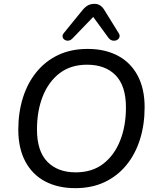

<svg xmlns="http://www.w3.org/2000/svg" viewBox="-20 -968 811 997"><path d="M371 9Q281 9 214.5 -26Q148 -61 111.5 -129.5Q75 -198 75 -295Q75 -384 99 -460.5Q123 -537 169.5 -594Q216 -651 282.5 -682.5Q349 -714 435 -714Q525 -714 591.5 -679Q658 -644 694.5 -576Q731 -508 731 -411Q731 -321 707 -244.5Q683 -168 636.5 -111Q590 -54 523.5 -22.5Q457 9 371 9ZM373 -73Q458 -73 515.5 -117Q573 -161 603.5 -237Q634 -313 634 -410Q634 -522 580.5 -577Q527 -632 432 -632Q348 -632 290.5 -588.5Q233 -545 202.5 -469Q172 -393 172 -296Q172 -183 226 -128Q280 -73 373 -73ZM356 -768Q346 -758 335 -757Q324 -756 315.5 -761.5Q307 -767 305 -776.5Q303 -786 312 -797L408 -915Q422 -932 436.5 -940Q451 -948 471 -948Q489 -948 502 -938.5Q515 -929 525 -911L595 -798Q604 -785 600 -774.5Q596 -764 586 -759.5Q576 -755 564 -757.5Q552 -760 543 -772L464 -880Z"/></svg>

Font: Nunito ExtraLight Medium
Style: Italic
Weight: 500
Italic angle: -9°
Version: Version 3.602